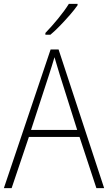

<svg xmlns="http://www.w3.org/2000/svg" viewBox="-20 -970 557 990"><path d="M477 0 390 -264H129L40 0H0L241 -715H282L517 0ZM288 -585Q282 -605 275 -628Q268 -651 261 -675Q254 -652 247 -629Q240 -606 233 -585L140 -300H378ZM380 -943Q364 -920 340 -892.5Q316 -865 290 -838Q264 -811 240 -791H214V-800Q246 -833 280 -874.5Q314 -916 335 -950H380Z"/></svg>

Font: Noto Sans Khmer UI SemiCondensed ExtraLight
Style: Regular
Weight: 200
Width: 4
Designer: Danh Hong and the Monotype Design Team
Foundry: Monotype Imaging Inc.
Version: Version 2.002; ttfautohint (v1.8.4.7-5d5b)